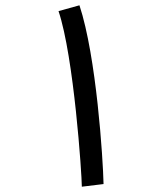

<svg xmlns="http://www.w3.org/2000/svg" viewBox="-20 -701 612 725"><path d="M371 -6C369 -102 344 -488 280 -681L201 -659C259 -487 289 -42 289 4Z"/></svg>

Font: Noto Sans Arabic
Style: Regular
Weight: 400
Designer: Monotype Design Team, Nadine Chahine, Nizar Qandah and Khaled Hosny
Foundry: Monotype Imaging Inc.
Version: Version 2.012